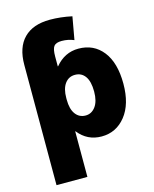

<svg xmlns="http://www.w3.org/2000/svg" viewBox="-138 -831 914 1141"><g transform="rotate(-15 319.0 -260.0)"><path d="M65 -520Q65 -627 120.5 -683.5Q176 -740 281 -740Q346 -740 416 -725L391 -585Q355 -600 316 -600Q281 -600 268 -583.5Q255 -567 255 -520V-460H257Q315 -530 400 -530Q494 -530 549.5 -459.5Q605 -389 605 -260Q605 -134 547.5 -62Q490 10 400 10Q312 10 257 -60H255V220H65ZM425 -260Q425 -322 402.5 -353.5Q380 -385 340 -385Q301 -385 278 -353.5Q255 -322 255 -265V-255Q255 -197 278 -166Q301 -135 340 -135Q377 -135 401 -167.5Q425 -200 425 -260Z"/></g></svg>

Font: M PLUS 1p Black
Style: Regular
Weight: 900
Version: Version 1.061